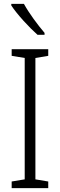

<svg xmlns="http://www.w3.org/2000/svg" viewBox="-20 -967 309 987"><path d="M103 -947H38V-939C67 -894 131 -825 173 -788H209V-798C174 -839 130 -898 103 -947ZM228 0V-34L162 -45V-669L228 -680V-714H40V-680L107 -669V-45L40 -34V0Z"/></svg>

Font: Noto Sans Malayalam Condensed Light
Style: Regular
Weight: 300
Width: 3
Designer: Jelle Bosma - Monotype Design Team
Foundry: Monotype Imaging Inc.
Version: Version 2.104